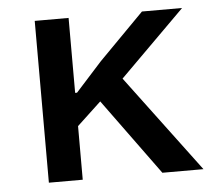

<svg xmlns="http://www.w3.org/2000/svg" viewBox="-43 -563 686 610"><g transform="rotate(-5 300.0 -258.0)"><path d="M451 0H582L351 -309L559 -516H431L287 -370L203 -277H197V-516H89V0H197V-171L274 -243Z"/></g></svg>

Font: IBM Plex Mono Medm
Style: Regular
Weight: 500
Monospace: yes
Designer: Mike Abbink, Paul van der Laan, Pieter van Rosmalen
Foundry: Bold Monday
Version: Version 2.004